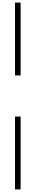

<svg xmlns="http://www.w3.org/2000/svg" viewBox="-20 -1080 273 1471"><path d="M95 -502V-1060H138V-502ZM95 371V-187H138V371Z"/></svg>

Font: Matangi Light
Style: Regular
Weight: 300
Designer: Prashant Pant
Foundry: The Graphic Ant
Version: Version 3.002